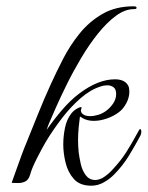

<svg xmlns="http://www.w3.org/2000/svg" viewBox="-20 -581 469 610"><path d="M270 9Q234 9 215 -12Q196 -33 188.5 -63.5Q181 -94 181 -122Q181 -148 186.5 -175Q192 -202 207 -221Q216 -232 228.5 -238Q241 -244 239 -237Q237 -233 237 -229Q238 -221 246 -216.5Q254 -212 266 -212Q278 -212 291.5 -216Q305 -220 316 -228Q329 -237 339 -251.5Q349 -266 349 -282Q349 -298 340.5 -304Q332 -310 321 -310Q316 -310 310 -309Q304 -308 299 -306Q267 -296 235.5 -268.5Q204 -241 176.5 -205Q149 -169 127 -133Q113 -109 97 -77.5Q81 -46 76 -27Q71 -9 59.5 -4Q48 1 36 0.5Q24 0 17 0Q22 -14 30.5 -38Q39 -62 48 -86.5Q57 -111 63 -125Q81 -169 100.5 -218Q120 -267 143 -317Q159 -352 180.5 -394Q202 -436 232.5 -474Q263 -512 305 -536.5Q347 -561 405 -561Q414 -561 414 -556Q414 -552 405 -552Q377 -552 348 -530.5Q319 -509 291 -474Q263 -439 238 -397Q213 -355 192.5 -313.5Q172 -272 157 -238Q142 -204 134 -185L128 -168Q150 -200 177 -231.5Q204 -263 232 -284Q292 -329 345 -329Q375 -329 386 -311Q389 -307 390 -301Q391 -295 391 -290Q391 -271 381 -252.5Q371 -234 357 -224Q341 -212 319.5 -204.5Q298 -197 278 -197Q257 -197 242 -206L234 -211Q232 -196 230 -176.5Q228 -157 228 -136Q228 -126 228.5 -116.5Q229 -107 230 -97Q232 -81 236.5 -60.5Q241 -40 252 -25Q263 -10 281 -9Q298 -9 314 -21Q330 -33 341 -46Q364 -71 380.5 -96.5Q397 -122 422 -168Q424 -171 425 -171Q429 -171 429 -162Q429 -156 426 -150Q410 -120 390 -87Q370 -54 341 -25Q328 -12 309.5 -1.5Q291 9 270 9Z"/></svg>

Font: MonteCarlo
Style: Regular
Weight: 400
Designer: Robert E. Leuschke
Foundry: Robert E. Leuschke
Version: Version 1.010; ttfautohint (v1.8.3)